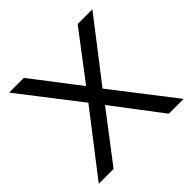

<svg xmlns="http://www.w3.org/2000/svg" viewBox="-142 -676 811 811"><g transform="rotate(-45 263.5 -270.0)"><path d="M10 0 221 -273 14.5 -540H102.5L264 -329.5L424 -540H512L305.5 -273L517 0H428.5L264 -216.5L98.5 0Z"/></g></svg>

Font: Vela Sans
Style: Regular
Weight: 400
Designer: Principal design: Mikhail Sharanda - project Manrope.
Design modification: Ravid Balaliev
Foundry: Mikhail Sharanda
Version: Version 1.001